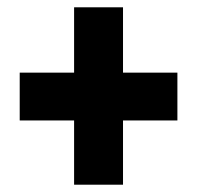

<svg xmlns="http://www.w3.org/2000/svg" viewBox="-20 -617 540 526"><path d="M317 -418V-597H183V-418H34V-287H183V-111H317V-287H466V-418Z"/></svg>

Font: Noto Sans Arabic UI XCn Bk
Style: Regular
Weight: 900
Width: 2
Designer: Monotype Design Team, Nadine Chahine and Nizar Qandah
Foundry: Monotype Imaging Inc.
Version: Version 2.010